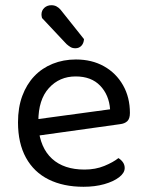

<svg xmlns="http://www.w3.org/2000/svg" viewBox="-20 -703 559 736"><path d="M104 -180 100 -243 402 -284Q398 -339 364 -374.5Q330 -410 270 -410Q208 -410 167.5 -365.5Q127 -321 127 -238V-216Q134 -136 179.5 -94.5Q225 -53 304 -53Q346 -53 380 -67Q414 -81 434 -97Q445 -90 451.5 -80.5Q458 -71 458 -59Q458 -40 436.5 -23.5Q415 -7 379.5 3Q344 13 300 13Q223 13 166.5 -15Q110 -43 79.5 -98.5Q49 -154 49 -234Q49 -291 65.5 -335.5Q82 -380 111.5 -411Q141 -442 182 -458.5Q223 -475 271 -475Q332 -475 378.5 -449Q425 -423 451.5 -376.5Q478 -330 478 -270Q478 -248 468 -238.5Q458 -229 440 -227ZM235 -534 141 -634Q140 -638 139.5 -641.5Q139 -645 139 -647Q139 -663 150 -673Q161 -683 177 -683Q188 -683 196.5 -678.5Q205 -674 212 -666L302 -553Q301 -537 292 -527.5Q283 -518 269 -518Q258 -518 250.5 -522.5Q243 -527 235 -534Z"/></svg>

Font: Baloo Tamma 2
Style: Regular
Weight: 400
Designer: Divya Kowshik, Shuchita Grover and Ek Type
Foundry: Ek Type
Version: Version 1.700